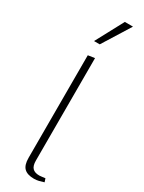

<svg xmlns="http://www.w3.org/2000/svg" viewBox="-251 -989 765 1021"><g transform="rotate(30 132.0 -478.0)"><path d="M176 4Q135 4 115.5 -15Q96 -34 96 -78V-708L137 -714V-85Q137 -53 150.5 -39Q164 -25 192 -25Q199 -25 208 -26.5Q217 -28 228 -29L235 -8Q220 -3 205.5 0.5Q191 4 176 4ZM87 -790 178 -960H228L122 -790Z"/></g></svg>

Font: Ysabeau Infant ExtraLight
Style: Regular
Weight: 250
Designer: Christian Thalmann (Catharsis Fonts)
Version: Version 2.001;gftools[0.9.30]; featfreeze: ss01,ss02,lnum